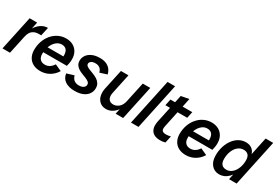

<svg xmlns="http://www.w3.org/2000/svg" viewBox="31 -1635 3678 2566"><g transform="rotate(30 1870.5 -352.0)"><path d="M-12 0 101 -530H217L104 0ZM133 -265Q151 -350 186 -411.5Q221 -473 270 -507Q319 -541 378 -541L349 -410H311Q256 -410 218 -381.5Q180 -353 165 -285Z M574 11Q509 11 461.5 -14.5Q414 -40 389 -87Q364 -134 364 -194Q364 -266 386 -329Q408 -392 448.5 -439.5Q489 -487 543.5 -514Q598 -541 662 -541Q725 -541 771 -515Q817 -489 841.5 -443Q866 -397 866 -336Q866 -308 861.5 -281Q857 -254 850 -228H447L466 -314H783L741 -266Q744 -281 745.5 -296Q747 -311 747 -327Q747 -385 722.5 -413.5Q698 -442 650 -442Q605 -442 567 -410Q529 -378 506.5 -323Q484 -268 484 -203Q484 -151 510.5 -122.5Q537 -94 586 -94Q626 -94 658.5 -115.5Q691 -137 712 -172L814 -126Q777 -64 714.5 -26.5Q652 11 574 11Z M1103 11Q1016 11 959 -26Q902 -63 892 -136L1003 -170Q1016 -123 1045.5 -102Q1075 -81 1117 -81Q1164 -81 1188.5 -100Q1213 -119 1213 -146Q1213 -170 1195 -185Q1177 -200 1148.5 -212Q1120 -224 1087.5 -236Q1055 -248 1026.5 -265.5Q998 -283 980 -309.5Q962 -336 962 -376Q962 -420 988 -458Q1014 -496 1063.5 -518.5Q1113 -541 1185 -541Q1264 -541 1314 -505Q1364 -469 1380 -401L1271 -366Q1259 -410 1232.5 -429.5Q1206 -449 1167 -449Q1122 -449 1100.5 -432Q1079 -415 1079 -394Q1079 -373 1097.5 -359Q1116 -345 1145.5 -334Q1175 -323 1207 -310.5Q1239 -298 1268.5 -279.5Q1298 -261 1316.5 -232.5Q1335 -204 1335 -160Q1335 -114 1309 -74.5Q1283 -35 1231.5 -12Q1180 11 1103 11Z M1589 11Q1518 11 1477.5 -36.5Q1437 -84 1437 -158Q1437 -173 1438.5 -188.5Q1440 -204 1443 -217L1510 -530H1626L1561 -223Q1559 -212 1557.5 -202.5Q1556 -193 1556 -183Q1556 -138 1579 -114Q1602 -90 1643 -90Q1690 -90 1729 -124Q1768 -158 1781 -223L1847 -530H1963L1850 0H1734L1772 -178L1812 -223Q1797 -150 1763.5 -97.5Q1730 -45 1685 -17Q1640 11 1589 11Z M1971 0 2123 -715H2239L2087 0Z M2425 11Q2370 11 2335 -7Q2300 -25 2283.5 -57.5Q2267 -90 2267 -130Q2267 -143 2268.5 -158.5Q2270 -174 2273 -189L2369 -640L2490 -663L2388 -178Q2385 -163 2385 -150Q2385 -121 2402.5 -108.5Q2420 -96 2454 -96Q2474 -96 2491.5 -99Q2509 -102 2526 -106L2503 0Q2484 6 2464 8.5Q2444 11 2425 11ZM2253 -431 2274 -530H2611L2590 -431Z M2819 11Q2754 11 2706.5 -14.5Q2659 -40 2634 -87Q2609 -134 2609 -194Q2609 -266 2631 -329Q2653 -392 2693.5 -439.5Q2734 -487 2788.5 -514Q2843 -541 2907 -541Q2970 -541 3016 -515Q3062 -489 3086.5 -443Q3111 -397 3111 -336Q3111 -308 3106.5 -281Q3102 -254 3095 -228H2692L2711 -314H3028L2986 -266Q2989 -281 2990.5 -296Q2992 -311 2992 -327Q2992 -385 2967.5 -413.5Q2943 -442 2895 -442Q2850 -442 2812 -410Q2774 -378 2751.5 -323Q2729 -268 2729 -203Q2729 -151 2755.5 -122.5Q2782 -94 2831 -94Q2871 -94 2903.5 -115.5Q2936 -137 2957 -172L3059 -126Q3022 -64 2959.5 -26.5Q2897 11 2819 11Z M3335 11Q3262 11 3216 -42Q3170 -95 3170 -188Q3170 -263 3190.5 -327Q3211 -391 3247 -439Q3283 -487 3331.5 -514Q3380 -541 3437 -541Q3504 -541 3544.5 -500Q3585 -459 3584 -382L3559 -223Q3536 -111 3475 -50Q3414 11 3335 11ZM3387 -91Q3436 -91 3474 -123.5Q3512 -156 3533.5 -210.5Q3555 -265 3555 -329Q3555 -386 3530 -412.5Q3505 -439 3460 -439Q3410 -439 3372 -407.5Q3334 -376 3312.5 -322Q3291 -268 3291 -201Q3291 -145 3316 -118Q3341 -91 3387 -91ZM3484 0 3512 -130 3558 -265 3570 -402 3636 -715H3753L3601 0Z"/></g></svg>

Font: Radio Canada Big Medium
Style: Italic
Weight: 500
Italic angle: -12°
Designer: Étienne Aubert Bonn
Foundry: Coppers and Brasses
Version: Version 1.001